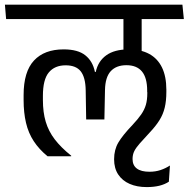

<svg xmlns="http://www.w3.org/2000/svg" viewBox="-40 -652 786 801"><path d="M654 -268.5V-281L574.5 -277V-263Q574.5 -235 568.5 -214.5Q562.5 -194 549 -174.5Q535.5 -155 512.5 -130.5Q471.5 -87.5 453.8 -57.5Q436 -27.5 436 12.5Q436 50 453.2 76Q470.5 102 501 115.2Q531.5 128.5 572 128.5Q602 128.5 625 122.8Q648 117 664.5 106L669 38.5Q650.5 50.5 629.5 57.5Q608.5 64.5 583.5 64.5Q548.5 64.5 530.8 51Q513 37.5 513 11.5Q513 -7 520.2 -21.5Q527.5 -36 543 -53.5Q558.5 -71 583.5 -98Q610 -126 625.2 -150.5Q640.5 -175 647.2 -203Q654 -231 654 -268.5ZM421.5 -572.5H646.5L641.5 -632.5H416ZM551 -593.5H475.5V-478.5L551 -478ZM-14.5 -572.5H727L721 -632.5H-19.5ZM551 -584.5H475V-431H551ZM58.5 -234.5Q58.5 -182 68.5 -139.5Q78.5 -97 100.8 -63Q123 -29 158.5 0H257V-2.5Q214.5 -36.5 188.5 -70.5Q162.5 -104.5 150.8 -144Q139 -183.5 139 -234.5V-252Q139 -320.5 163.8 -350Q188.5 -379.5 234 -379.5Q277 -379.5 296.8 -354.5Q316.5 -329.5 317.5 -276L319.5 -153.5H395.5L398 -276Q399 -330 422 -355Q445 -380 487.5 -380Q530.5 -380 552.2 -353.8Q574 -327.5 574 -273.5V-267.5L654 -272.5V-277.5Q654 -333 635.8 -370.5Q617.5 -408 582.5 -427Q547.5 -446 497 -446Q437.5 -446 403.2 -421.2Q369 -396.5 359.5 -352H356Q347 -396.5 316 -421.2Q285 -446 225.5 -446Q145 -446 101.8 -399.5Q58.5 -353 58.5 -255.5Z"/></svg>

Font: Anek Devanagari Medium
Style: Regular
Weight: 400
Version: Version 1.003